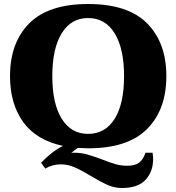

<svg xmlns="http://www.w3.org/2000/svg" viewBox="-20 -730 880 958"><path d="M741 32Q744 47 744 64Q744 126 706.5 167Q669 208 589 208Q552 208 518.5 193.5Q485 179 435 149Q387 120 353 105Q319 90 283 90Q242 90 206 111L185 82Q241 24 294 -2Q160 -31 95 -122Q30 -213 30 -350Q30 -517 126 -613.5Q222 -710 420 -710Q618 -710 714 -613.5Q810 -517 810 -350Q810 -183 714 -86.5Q618 10 420 10Q402 10 368 8L336 32H349Q384 32 413 40Q442 48 488 65Q528 81 556 89Q584 97 615 97Q653 97 673.5 82Q694 67 706 32ZM241 -350Q241 -213 288 -137.5Q335 -62 419 -62Q505 -62 552 -137Q599 -212 599 -350Q599 -488 552 -564Q505 -640 419 -640Q335 -640 288 -564Q241 -488 241 -350Z"/></svg>

Font: Taviraj Black
Style: Regular
Weight: 900
Designer: Katatrad Team
Foundry: CadsonDemak
Version: Version 1.030